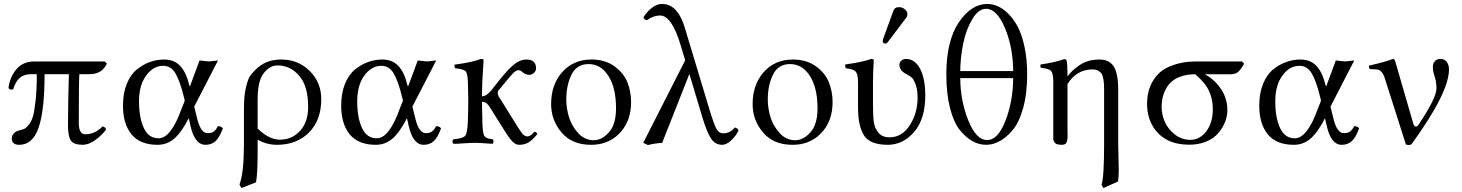

<svg xmlns="http://www.w3.org/2000/svg" viewBox="-20 -718 7347 965"><path d="M506.8 -409.2 517.1 -397.9Q492.2 -344.7 429.2 -345.2H378.9Q376 -311 376 -101.1Q376 -43 409.2 -43Q456.1 -43 495.1 -82Q509.3 -81.1 513.2 -66.9Q493.2 -39.1 459.5 -14.6Q425.8 9.8 396 9.8Q351.1 9.8 336.4 -11.2Q321.8 -32.2 321.8 -87.9Q321.8 -197.8 326.2 -345.2H204.1Q204.1 -166 174.6 -78.1Q145 9.8 76.2 9.8Q39.1 9.8 39.1 -22.9Q39.1 -36.1 49.6 -47.6Q60.1 -59.1 78.1 -63Q94.2 -66.9 103 -71Q111.8 -75.2 125.5 -92Q139.2 -108.9 146.5 -136.5Q153.8 -164.1 159.4 -217Q165 -270 165 -345.2H137.2Q101.1 -345.2 80.1 -327.6Q59.1 -310.1 45.9 -269Q39.1 -266.1 31.5 -268.6Q23.9 -271 22.9 -276.9Q29.8 -330.1 62 -369.6Q94.2 -409.2 154.8 -409.2Z M956.1 -182.1 969.7 -127Q987.8 -48.8 1022.9 -48.8Q1042 -48.8 1053 -55.9Q1064 -63 1075.7 -84Q1090.8 -84 1100.1 -73.2Q1084 -28.3 1064 -9.3Q1043.9 9.8 1012.7 9.8Q958.5 9.8 937 -86.9L928.7 -124Q892.6 -53.2 856.2 -21.7Q819.8 9.8 772 9.8Q684.1 9.8 641.1 -42.7Q598.1 -95.2 598.1 -187Q598.1 -250 617.4 -297.1Q636.7 -344.2 668.7 -369.6Q700.7 -395 735.4 -407Q770 -418.9 804.7 -418.9Q855.5 -418.9 885.7 -386.5Q916 -354 931.2 -290Q933.1 -280.8 936.5 -288.6Q937 -289.6 937.5 -291.5L982.9 -414.1Q989.7 -414.1 1005.9 -411.6Q1022 -409.2 1029.1 -409.2Q1036.1 -409.2 1053 -411.6Q1069.8 -414.1 1075.7 -414.1ZM908.7 -211.9 903.8 -231.9Q884.8 -310.1 862.3 -348.6Q839.8 -387.2 799.8 -387.2Q750 -387.2 714.4 -338.1Q678.7 -289.1 678.7 -209Q678.7 -126 702.9 -74.5Q727.1 -22.9 776.9 -22.9Q839.8 -22.9 893.1 -172.9Z M1266.6 198.2 1193.8 227.1 1183.6 210Q1205.6 150.9 1206.1 9.8V-175.8Q1206.1 -236.8 1216.1 -278.3Q1226.1 -319.8 1235.4 -334Q1244.6 -348.1 1262.7 -366.2Q1314.5 -419.4 1394 -418.9Q1479 -418.9 1536.9 -361.1Q1594.7 -303.2 1594.7 -220.2Q1594.7 -113.3 1532.7 -51.8Q1470.7 9.8 1373 9.8Q1318.8 9.8 1274.9 -16.1V58.1Q1274.4 160.2 1266.6 198.2ZM1528.8 -180.2Q1528.8 -285.2 1483.9 -337.2Q1439 -389.2 1375 -389.2Q1335.9 -389.2 1305.4 -350.1Q1274.9 -311 1274.9 -217.8V-71.8Q1333 -15.6 1386.7 -16.1Q1447.8 -16.1 1488.3 -60.5Q1528.8 -105 1528.8 -180.2Z M2052.7 -182.1 2066.4 -127Q2084.5 -48.8 2119.6 -48.8Q2138.7 -48.8 2149.7 -55.9Q2160.6 -63 2172.4 -84Q2187.5 -84 2196.8 -73.2Q2180.7 -28.3 2160.6 -9.3Q2140.6 9.8 2109.4 9.8Q2055.2 9.8 2033.7 -86.9L2025.4 -124Q1989.3 -53.2 1952.9 -21.7Q1916.5 9.8 1868.7 9.8Q1780.8 9.8 1737.8 -42.7Q1694.8 -95.2 1694.8 -187Q1694.8 -250 1714.1 -297.1Q1733.4 -344.2 1765.4 -369.6Q1797.4 -395 1832 -407Q1866.7 -418.9 1901.4 -418.9Q1952.1 -418.9 1982.4 -386.5Q2012.7 -354 2027.8 -290Q2029.8 -280.8 2033.2 -288.6Q2033.7 -289.6 2034.2 -291.5L2079.6 -414.1Q2086.4 -414.1 2102.5 -411.6Q2118.7 -409.2 2125.7 -409.2Q2132.8 -409.2 2149.7 -411.6Q2166.5 -414.1 2172.4 -414.1ZM2005.4 -211.9 2000.5 -231.9Q1981.4 -310.1 1959 -348.6Q1936.5 -387.2 1896.5 -387.2Q1846.7 -387.2 1811 -338.1Q1775.4 -289.1 1775.4 -209Q1775.4 -126 1799.6 -74.5Q1823.7 -22.9 1873.5 -22.9Q1936.5 -22.9 1989.7 -172.9Z M2404.3 -108.9Q2405.3 -48.8 2414.3 -34.9Q2423.3 -21 2456.5 -18.1Q2460.4 -14.2 2460.4 -7.1Q2460.4 0 2456.5 4.9Q2450.7 4.9 2419.7 2.4Q2388.7 0 2368.7 0Q2345.7 0 2311.5 2.4Q2277.3 4.9 2259.3 4.9Q2248 -6.3 2259.3 -18.1Q2306.2 -22 2317.9 -35.4Q2329.6 -48.8 2331.5 -108.9Q2333.5 -175.8 2333.5 -220.7Q2333.5 -247.1 2331.5 -307.1Q2330.6 -350.1 2319.6 -360.6Q2308.6 -371.1 2266.6 -375Q2262.7 -387.2 2264.6 -393.1Q2351.6 -404.3 2397.5 -421.9Q2410.6 -421.9 2410.6 -415Q2410.2 -409.2 2409.4 -398.7Q2408.7 -388.2 2407.2 -360.8Q2405.8 -333.5 2404.3 -311.5Q2403.3 -293 2403.1 -273.4Q2402.8 -253.9 2402.3 -233.9Q2424.3 -233.9 2447.8 -262.2L2483.4 -307.1Q2534.2 -371.1 2564.5 -395Q2594.7 -418.9 2625.5 -418.9Q2674.3 -418.9 2674.3 -374Q2674.3 -361.8 2663.8 -351.8Q2653.3 -341.8 2640.6 -341.8Q2621.6 -341.8 2605.5 -356Q2596.7 -364.7 2584.5 -365.2Q2574.7 -365.2 2560.5 -351.6Q2546.4 -337.9 2518.6 -303.2L2484.4 -262.2Q2481.4 -258.3 2481.4 -249Q2481.4 -237.8 2499.5 -212.9L2568.4 -102.1Q2572.3 -95.2 2579.3 -84.2Q2586.4 -73.2 2590.1 -68.1Q2593.8 -63 2598.6 -55.4Q2603.5 -47.9 2606.4 -44.9Q2609.4 -42 2614 -38.6Q2618.7 -35.2 2622.6 -33.7Q2626.5 -32.2 2630.4 -32.2Q2646.5 -32.2 2666.5 -56.2Q2677.7 -53.2 2680.7 -44.9Q2657.7 -15.1 2637.2 -2.7Q2616.7 9.8 2589.4 9.8Q2572.3 9.8 2556.9 -5.1Q2541.5 -20 2516.6 -60.1L2446.3 -171.9Q2436.5 -189 2427 -197.5Q2417.5 -206.1 2402.8 -206.1Q2402.8 -200.7 2402.8 -194.1Q2402.8 -187.5 2402.8 -182.1Q2402.8 -176.8 2403.1 -168.7Q2403.3 -160.6 2403.3 -156.2Q2403.3 -151.9 2403.6 -142.8Q2403.8 -133.8 2404.1 -131.1Q2404.3 -128.4 2404.3 -119.1Q2404.3 -109.9 2404.3 -108.9Z M2750 -194.8Q2750 -290 2802.7 -352.1Q2859.9 -418.9 2952.1 -418.9Q3021 -418.9 3067.9 -385Q3114.7 -351.1 3133.3 -304.4Q3151.9 -257.8 3151.9 -204.1Q3151.9 -105 3089.8 -43.9Q3033.7 10.3 2950.2 9.8Q2855 9.8 2802.5 -52Q2750 -113.8 2750 -194.8ZM2938 -396Q2878.9 -396 2852.5 -343Q2826.2 -290 2826.2 -216.8Q2826.2 -175.8 2839.1 -131.3Q2852.1 -86.9 2885 -50Q2918 -13.2 2963.9 -13.2Q3004.9 -13.2 3040.5 -53Q3076.2 -92.8 3076.2 -173.8Q3076.2 -275.9 3038.1 -335.9Q3000 -396 2938 -396Z M3691.9 -62Q3678.7 -34.2 3654.8 -12.2Q3630.9 9.8 3609.9 9.8Q3575.7 9.8 3555.2 -19.5Q3534.7 -48.8 3512.7 -120.1L3444.8 -346.2L3308.1 0Q3265.1 2.9 3236.8 11.2L3212.9 0L3423.8 -415L3401.9 -487.8Q3356.9 -639.6 3297.9 -640.1Q3263.7 -640.1 3231 -616.2Q3215.8 -620.1 3213.9 -631.8Q3259.8 -697.8 3307.1 -698.2Q3387.2 -698.2 3422.9 -575.2L3534.7 -204.1Q3564.5 -103 3578.1 -75.4Q3591.8 -47.9 3613.8 -47.9Q3649.9 -47.9 3672.9 -77.1Q3688 -74.2 3691.9 -62Z M3762.7 -194.8Q3762.7 -290 3815.4 -352.1Q3872.6 -418.9 3964.8 -418.9Q4033.7 -418.9 4080.6 -385Q4127.4 -351.1 4146 -304.4Q4164.6 -257.8 4164.6 -204.1Q4164.6 -105 4102.5 -43.9Q4046.4 10.3 3962.9 9.8Q3867.7 9.8 3815.2 -52Q3762.7 -113.8 3762.7 -194.8ZM3950.7 -396Q3891.6 -396 3865.2 -343Q3838.9 -290 3838.9 -216.8Q3838.9 -175.8 3851.8 -131.3Q3864.7 -86.9 3897.7 -50Q3930.7 -13.2 3976.6 -13.2Q4017.6 -13.2 4053.2 -53Q4088.9 -92.8 4088.9 -173.8Q4088.9 -275.9 4050.8 -335.9Q4012.7 -396 3950.7 -396Z M4498.5 -682.1Q4514.6 -682.1 4527.6 -671.6Q4540.5 -661.1 4540.5 -647Q4540.5 -635.7 4534.7 -628.9L4442.4 -506.8Q4436.5 -499 4430.7 -499Q4416.5 -499 4416.5 -512.2Q4416.5 -516.1 4418.5 -522L4470.7 -665Q4476.6 -682.1 4498.5 -682.1ZM4367.7 -307.1V-193.8Q4367.7 -136.7 4371.6 -106Q4375.5 -75.2 4394.5 -51.5Q4413.6 -27.8 4450.7 -27.8Q4513.7 -27.8 4552.7 -88.9Q4591.8 -149.9 4591.8 -226.1Q4591.8 -269 4581.3 -295.4Q4570.8 -321.8 4561.8 -328.9Q4552.7 -335.9 4532.7 -347.2Q4500.5 -364.3 4500.5 -393.1Q4500.5 -405.3 4510.5 -413.6Q4520.5 -421.9 4532.7 -421.9Q4577.6 -421.9 4604 -373Q4630.4 -324.2 4630.4 -237.8Q4630.4 -119.6 4574.5 -54.9Q4518.6 9.8 4442.4 9.8Q4353.5 9.8 4323 -36.6Q4292.5 -83 4292.5 -178.2V-303.2Q4292.5 -344.2 4281 -357.7Q4269.5 -371.1 4230.5 -375Q4226.6 -388.2 4228.5 -394Q4316.4 -406.2 4359.4 -421.9Q4371.6 -421.9 4371.6 -415Q4367.7 -354 4367.7 -307.1Z M5072.3 -360.8Q5071.3 -481 5030.8 -577.4Q4990.2 -673.8 4936.5 -673.8Q4897.5 -673.8 4866.5 -621.3Q4835.4 -568.8 4821.3 -499.5Q4807.1 -430.2 4806.2 -360.8ZM5072.3 -325.2H4806.2Q4807.1 -211.4 4846.7 -112.8Q4886.2 -14.2 4941.2 -14.2Q4996.1 -14.2 5033.7 -111.6Q5071.3 -209 5072.3 -325.2ZM4736.3 -344.2Q4736.3 -512.2 4798.8 -605.2Q4861.3 -698.2 4942.4 -698.2Q4967.3 -698.2 4993.9 -687Q5020.5 -675.8 5047.4 -649.4Q5074.2 -623 5095.2 -583.5Q5116.2 -543.9 5129.4 -481.9Q5142.6 -419.9 5142.6 -344.2Q5142.6 -247.1 5122.1 -174.1Q5101.6 -101.1 5068.8 -63Q5036.1 -24.9 5002.7 -7.6Q4969.2 9.8 4936.5 9.8Q4901.4 9.8 4868.4 -8.1Q4835.4 -25.9 4804.4 -64Q4773.4 -102.1 4754.9 -174.6Q4736.3 -247.1 4736.3 -344.2Z M5347.2 -335.9Q5366.2 -363.8 5407.2 -391.4Q5448.2 -418.9 5506.3 -418.9Q5555.2 -418.9 5577.6 -384Q5600.1 -349.1 5600.1 -268.1V5.9Q5600.1 31.7 5601.6 75.9Q5603 120.1 5603 137.2Q5603 176.3 5598.1 194.8L5525.9 227.1L5516.1 210Q5529.3 174.8 5529.3 5.9V-256.8Q5529.3 -280.8 5528.8 -293Q5528.3 -305.2 5525.1 -322.5Q5522 -339.8 5516.6 -347.9Q5511.2 -356 5499.8 -362.5Q5488.3 -369.1 5471.2 -369.1Q5392.1 -369.1 5345.2 -295.9V-68.8Q5345.2 -64.9 5345.7 -47.9Q5346.2 -30.8 5345.7 -24.9Q5345.2 -19 5342.8 -8.5Q5340.3 2 5333.7 5.9Q5327.1 9.8 5316.9 9.8Q5294.9 9.8 5286.1 3.4Q5277.3 -2.9 5273.9 -16.1V-68.8V-312Q5272.9 -351.1 5262 -362.1Q5251 -373 5211.9 -377Q5207 -384.8 5210 -394Q5280.8 -403.8 5328.1 -420.9Q5337.9 -420.9 5340.3 -415Q5345.2 -399.9 5345.2 -348.1V-335.9Z M6165 -344.7H6035.2Q6082.5 -320.3 6115.7 -272.2Q6148.9 -224.1 6148.9 -164.1Q6148.9 -146 6143.8 -125Q6138.7 -104 6124.8 -79.6Q6110.8 -55.2 6090.3 -35.9Q6069.8 -16.6 6035.2 -3.7Q6000.5 9.3 5957 9.3Q5835 9.3 5778.3 -76.7Q5745.6 -127.4 5745.1 -194.8Q5745.1 -290.5 5804.2 -349.1Q5830.6 -375.5 5880.4 -392.3Q5930.2 -409.2 5992.2 -409.2H6222.7L6232.9 -397.9Q6218.3 -370.1 6203.9 -357.4Q6189.5 -344.7 6165 -344.7ZM5963.9 -15.1Q5994.1 -15.1 6019.5 -34.2Q6044.9 -53.2 6060.3 -88.1Q6075.7 -123 6075.7 -167Q6075.7 -209 6064.2 -241.5Q6052.7 -273.9 6035.2 -295.9Q6017.6 -317.9 5987.8 -344.7Q5942.9 -344.7 5909.4 -331.8Q5876 -318.8 5856.7 -295.7Q5837.4 -272.5 5827.9 -243.7Q5818.4 -214.8 5818.4 -179.4Q5818.4 -144 5833.5 -107.7Q5848.6 -71.3 5883.3 -43.2Q5918 -15.1 5963.9 -15.1Z M6667 -182.1 6680.7 -127Q6698.7 -48.8 6733.9 -48.8Q6752.9 -48.8 6763.9 -55.9Q6774.9 -63 6786.6 -84Q6801.8 -84 6811 -73.2Q6794.9 -28.3 6774.9 -9.3Q6754.9 9.8 6723.6 9.8Q6669.4 9.8 6647.9 -86.9L6639.6 -124Q6603.5 -53.2 6567.1 -21.7Q6530.8 9.8 6482.9 9.8Q6395 9.8 6352.1 -42.7Q6309.1 -95.2 6309.1 -187Q6309.1 -250 6328.4 -297.1Q6347.7 -344.2 6379.6 -369.6Q6411.6 -395 6446.3 -407Q6481 -418.9 6515.6 -418.9Q6566.4 -418.9 6596.7 -386.5Q6627 -354 6642.1 -290Q6644 -280.8 6647.5 -288.6Q6647.9 -289.6 6648.4 -291.5L6693.8 -414.1Q6700.7 -414.1 6716.8 -411.6Q6732.9 -409.2 6740 -409.2Q6747.1 -409.2 6763.9 -411.6Q6780.8 -414.1 6786.6 -414.1ZM6619.6 -211.9 6614.7 -231.9Q6595.7 -310.1 6573.2 -348.6Q6550.8 -387.2 6510.7 -387.2Q6460.9 -387.2 6425.3 -338.1Q6389.6 -289.1 6389.6 -209Q6389.6 -126 6413.8 -74.5Q6438 -22.9 6487.8 -22.9Q6550.8 -22.9 6604 -172.9Z M6939.9 -325.2Q6925.8 -368.2 6898.9 -369.1L6863.8 -371.1Q6858.9 -380.9 6860.8 -388.2Q6944.8 -407.2 6981 -421.9Q6988.8 -421.9 6992.7 -409.2L7084 -94.2Q7088.9 -82 7096.4 -82Q7104 -82 7108.9 -89.8Q7199.7 -226.1 7199.7 -272.9Q7199.7 -306.2 7190.7 -333Q7181.6 -359.9 7181.6 -382.8Q7181.6 -397.9 7191.2 -409.9Q7200.7 -421.9 7220.7 -421.9Q7240.7 -421.9 7251.7 -406.5Q7262.7 -391.1 7262.7 -369.1Q7262.7 -252 7073.7 7.8Q7059.6 13.7 7045.9 7.8Z"/></svg>

Font: Linux Libertine Display
Style: Regular
Weight: 400
Designer: Philipp H. Poll
Foundry: Philipp H. Poll
Version: Version 5.0.9